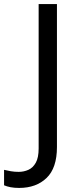

<svg xmlns="http://www.w3.org/2000/svg" viewBox="-98 -734 391 944"><path d="M-4 190Q-28 190 -46 186.5Q-64 183 -78 177V101Q-62 105 -44 108Q-26 111 -6 111Q19 111 41.5 101Q64 91 78 66Q92 41 92 -4V-714H182V-11Q182 92 131 141Q80 190 -4 190Z"/></svg>

Font: Noto Sans Lydian
Style: Regular
Weight: 400
Designer: Monotype Design Team
Foundry: Monotype Imaging Inc.
Version: Version 2.002; ttfautohint (v1.8.4.7-5d5b)